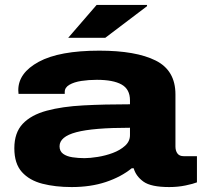

<svg xmlns="http://www.w3.org/2000/svg" viewBox="-20 -745 817 777"><path d="M256 -592 371 -725H575V-720L406 -592ZM270 12Q204 12 151.5 -1.5Q99 -15 68.5 -49Q38 -83 38 -145Q38 -208 72 -244Q106 -280 169 -297Q232 -314 317.5 -318.5Q403 -323 506 -323V-339Q506 -384 472 -403Q438 -422 372 -422Q339 -422 309.5 -417.5Q280 -413 261 -402Q242 -391 242 -373V-365H55Q54 -372 54 -380Q54 -450 137 -495Q220 -540 382 -540Q530 -540 610 -500Q690 -460 690 -363V-152Q690 -135 698 -124Q706 -113 723 -113H777V-7Q762 -1 731 5.5Q700 12 665 12Q591 12 560.5 -10Q530 -32 521 -64H513Q470 -29 408.5 -8.5Q347 12 270 12ZM322 -105Q344 -105 375.5 -110Q407 -115 436.5 -126Q466 -137 486 -155Q506 -173 506 -198V-228Q357 -228 289 -210Q221 -192 221 -153Q221 -133 235.5 -122.5Q250 -112 273.5 -108.5Q297 -105 322 -105Z"/></svg>

Font: Archivo Expanded ExtraBold
Style: Regular
Weight: 800
Width: 7
Designer: Hector Gatti
Foundry: Omnibus-Type
Version: Version 2.001; ttfautohint (v1.8.3)